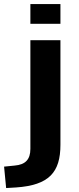

<svg xmlns="http://www.w3.org/2000/svg" viewBox="-74 -739 394 955"><path d="M226.6 -620.6V-718.8H77.1V-620.6ZM5.9 193.4C169.9 182.1 226.6 118.2 226.6 -19V-539.1H77.1V1.5C77.1 53.7 52.7 80.1 -1 84.5L-53.7 89.8L-43.5 196.3Z"/></svg>

Font: Winston
Style: Bold
Weight: 700
Designer: Vernon Adams, Kim Jin-seong, David Berlow, Cristiano Sobral
Foundry: The Winston Project Authors
Version: Version 3.004